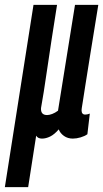

<svg xmlns="http://www.w3.org/2000/svg" viewBox="-64 -561 425 791"><path d="M-44 210 74 -541H171Q146 -384 130.5 -277Q115 -170 105 -116Q103 -87 130 -87Q139 -87 151 -91.5Q163 -96 175 -105L245 -541H341Q321 -417 308 -337.5Q295 -258 288 -212Q281 -166 277.5 -144.5Q274 -123 273 -116.5Q272 -110 272 -107Q272 -89 287 -89Q296 -89 306 -93L296 -8Q285 0 268 5Q251 10 236 10Q215 10 199.5 -1Q184 -12 178 -28Q160 -7 142.5 1.5Q125 10 109 10Q92 10 85 -2L52 210Z"/></svg>

Font: Georama Extra Condensed SemiBold
Style: Italic
Weight: 600
Width: 2
Italic angle: -9°
Designer: Jean-Baptiste Levee
Foundry: Production Type
Version: Version 1.000